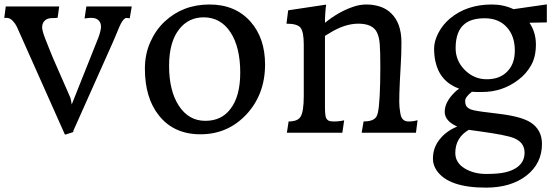

<svg xmlns="http://www.w3.org/2000/svg" viewBox="-27 -611 2548 884"><path d="M570.3 -526.9Q560.1 -528.3 554.7 -528.3Q549.3 -528.3 543 -521.7Q536.6 -515.1 530.3 -503.4Q523.9 -491.7 517.6 -475.6L502.9 -440.4Q500.5 -434.1 490.7 -412.1L309.1 -5.4L313 -3.9L275.4 8.3L271.5 7.8L65.9 -453.6Q56.6 -475.1 50.3 -488.5Q43.9 -502 31.2 -515.4Q18.6 -528.8 2.9 -528.8H-1Q-4.4 -528.8 -7.3 -528.3L-0.5 -581.1H245.6L238.3 -529.3Q230.5 -527.8 218.3 -527.8Q206.1 -527.8 199 -526.4Q191.9 -524.9 184.6 -520.5Q167 -508.8 167 -485.4Q167 -471.2 178.7 -439.5Q204.6 -373 218.3 -340.8L284.2 -190.4Q293.5 -170.4 296.9 -161.1Q299.8 -152.8 303.2 -129.9L427.2 -440.9Q438 -472.2 438 -487.8Q438 -514.6 414.6 -525.4Q406.2 -528.8 393.3 -528.8Q380.4 -528.8 362.3 -525.9L370.6 -581.1H579.6Z M640.1 -294.9Q640.1 -360.8 664.6 -416.3Q689 -471.7 730 -510.7Q814.5 -590.3 937.5 -590.3Q1056.6 -590.3 1126.5 -511.2Q1193.4 -435.5 1193.4 -314Q1193.4 -175.8 1106.4 -83Q1021 7.3 896 7.3Q772.9 7.3 704.1 -80.1Q640.1 -160.6 640.1 -294.9ZM918 -54.7Q955.1 -54.7 983.6 -67.9Q1012.2 -81.1 1033.2 -108.4Q1079.1 -166.5 1079.1 -276.4Q1079.1 -393.6 1034.2 -462.4Q988.8 -531.2 910.6 -531.2Q841.8 -531.2 798.8 -477.5Q751.5 -418.5 751.5 -308.1Q751.5 -193.4 795.9 -125Q841.3 -54.7 918 -54.7Z M1301.8 -51.8Q1342.3 -51.8 1356 -72.3Q1371.6 -95.7 1371.6 -168.9V-404.8Q1371.6 -463.4 1357.4 -482.4Q1343.3 -502 1292 -502L1299.8 -563.5L1474.6 -589.8Q1469.2 -550.3 1469.2 -505.9Q1531.7 -557.1 1600.1 -580.1Q1629.4 -590.3 1660.6 -590.3Q1691.9 -590.3 1721.4 -581.1Q1751 -571.8 1772.9 -550.8Q1821.3 -505.4 1821.3 -415.5Q1821.3 -360.8 1817.9 -308.6Q1808.6 -151.9 1812.3 -117.7Q1815.9 -83.5 1820.8 -72.3Q1830.1 -51.8 1854 -51.8Q1877 -51.8 1895.5 -57.6L1888.2 0H1638.2L1647 -51.8Q1687.5 -51.8 1702.6 -69.3Q1709 -76.7 1712.2 -89.6Q1715.3 -102.5 1717.5 -122.6Q1719.7 -142.6 1721.2 -170.9Q1724.1 -228.5 1724.1 -301.5Q1724.1 -374.5 1721.4 -408Q1718.8 -441.4 1708.5 -461.9Q1689 -502 1622.6 -502Q1561 -502 1492.7 -460L1469.2 -445.8V-117.7Q1469.2 -73.7 1476.1 -64.5Q1482.9 -55.2 1491.7 -53.5Q1500.5 -51.8 1511.2 -51.8Q1536.1 -51.8 1557.6 -57.1L1549.3 0H1293.9Z M2145.5 -188.5Q2114.7 -164.1 2114.7 -146.7Q2114.7 -129.4 2121.3 -120.8Q2127.9 -112.3 2141.6 -106.9Q2159.2 -100.1 2228.5 -92.3L2275.4 -86.4Q2373 -74.2 2415 -47.9Q2468.3 -14.2 2468.3 51.8Q2468.3 141.6 2396.5 197.8Q2325.2 252.9 2210 252.9Q2037.6 252.9 1983.4 173.8Q1966.3 148.4 1966.3 120.6Q1966.3 92.8 1974.4 71Q1982.4 49.3 1997.1 30.8Q2027.8 -7.8 2078.1 -28.3Q2020.5 -54.2 2020.5 -96.2Q2020.5 -139.6 2064 -183.6Q2075.7 -195.8 2086.9 -202.6Q1997.1 -235.8 1977.5 -329.1Q1971.7 -355.5 1971.7 -388.2Q1971.7 -420.9 1991 -458.7Q2010.3 -496.6 2044.9 -525.9Q2122.1 -590.3 2237.8 -590.3Q2291.5 -590.3 2337.4 -568.8L2490.7 -590.8V-507.8L2410.6 -506.3Q2440.4 -462.4 2440.4 -405.8Q2440.4 -349.1 2418.2 -310.1Q2396 -271 2360.4 -244.1Q2287.1 -187.5 2193.4 -187.5Q2176.8 -187.5 2164.8 -187.5Q2152.8 -187.5 2145.5 -188.5ZM2213.9 -246.1Q2243.7 -246.1 2266.8 -254.6Q2290 -263.2 2307.1 -280.3Q2343.3 -315.4 2343.3 -378.4Q2343.3 -444.3 2307.6 -484.4Q2270 -526.9 2205.1 -526.9Q2146 -526.9 2114.3 -502.4Q2070.8 -469.7 2070.8 -389.2Q2070.8 -332 2111.8 -290Q2154.8 -246.1 2213.9 -246.1ZM2131.3 -13.2Q2069.3 22.9 2069.3 93.3Q2069.3 138.7 2113.3 165Q2155.3 189.9 2211.2 189.9Q2267.1 189.9 2298.3 182.6Q2329.6 175.3 2349.6 162.1Q2388.2 137.2 2388.2 91.8Q2388.2 43.9 2337.9 24.4Q2302.7 10.3 2181.2 -6.3Z"/></svg>

Font: HeadlandOne
Style: Regular
Weight: 400
Designer: Gary Lonergan
Foundry: Sorkin Type Co.
Version: Version 1.002